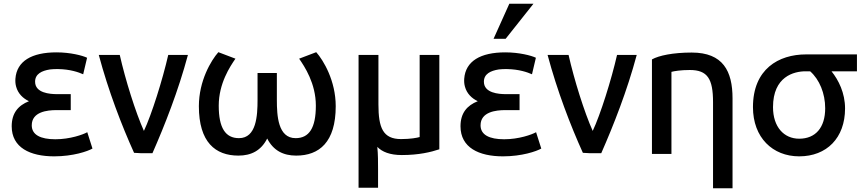

<svg xmlns="http://www.w3.org/2000/svg" viewBox="-20 -821 4644 1034"><path d="M278 -71C357 -71 427 -96 450 -109L478 -21C452 -6 373 21 272 21C142 21 43 -26 43 -141C43 -212 78 -253 136 -276C104 -291 77 -317 67 -354C63 -368 62 -382 63 -397C70 -492 151 -539 284 -539C359 -539 424 -522 449 -510L428 -421C403 -432 358 -448 293 -449C278 -449 263 -449 249 -447C205 -440 169 -423 169 -381C169 -320 248 -314 288 -314H361V-228H284C234 -228 151 -219 151 -146C151 -95 198 -71 278 -71Z M755 -116C796 -202 856 -393 886 -525H992C940 -331 867 -146 801 4H738C733 3 707 3 702 2C635 -146 564 -331 512 -525H625C655 -392 710 -216 755 -116Z M1367 -428H1471V-283C1471 -198 1477 -77 1572 -77C1645 -77 1681 -132 1681 -252C1681 -372 1620 -463 1591 -505L1683 -540C1722 -496 1788 -386 1788 -249C1788 -55 1699 17 1575 17C1506 17 1452 -10 1419 -75C1386 -10 1333 17 1264 17C1140 17 1051 -55 1051 -249C1051 -386 1117 -496 1156 -540L1248 -505C1219 -463 1158 -372 1158 -252C1158 -132 1194 -77 1267 -77C1361 -77 1367 -198 1367 -283Z M2144 14C2080 14 2038 -3 2012 -30C2016 10 2016 52 2016 89V190H1911V-525H2018V-259C2018 -133 2042 -72 2140 -72C2191 -72 2227 -79 2240 -83V-525H2346V-17C2301 -2 2236 14 2144 14Z M2695 -71C2774 -71 2844 -96 2867 -109L2895 -21C2869 -6 2790 21 2689 21C2559 21 2460 -26 2460 -141C2460 -212 2495 -253 2553 -276C2521 -291 2494 -317 2484 -354C2480 -368 2479 -382 2480 -397C2487 -492 2568 -539 2701 -539C2776 -539 2841 -522 2866 -510L2845 -421C2820 -432 2775 -448 2710 -449C2695 -449 2680 -449 2666 -447C2622 -440 2586 -423 2586 -381C2586 -320 2665 -314 2705 -314H2778V-228H2701C2651 -228 2568 -219 2568 -146C2568 -95 2615 -71 2695 -71ZM2703 -612H2638L2723 -801H2853Z M3172 -116C3213 -202 3273 -393 3303 -525H3409C3357 -331 3284 -146 3218 4H3155C3150 3 3124 3 3119 2C3052 -146 2981 -331 2929 -525H3042C3072 -392 3127 -216 3172 -116Z M3491 8V-501C3528 -522 3605 -538 3705 -538C3874 -538 3925 -438 3925 -291V193H3820V-271C3820 -397 3790 -444 3695 -444C3645 -444 3611 -438 3596 -434V8Z M4531 -237C4531 -78 4432 21 4284 21C4141 21 4035 -80 4035 -244C4035 -449 4173 -528 4321 -528H4595V-437H4458C4496 -390 4531 -320 4531 -237ZM4424 -238C4424 -318 4393 -393 4343 -437H4318C4256 -437 4143 -409 4143 -244C4143 -137 4202 -74 4284 -74C4372 -74 4424 -134 4424 -238Z"/></svg>

Font: Repo Medium
Style: Regular
Weight: 500
Designer: Stefan Peev
Foundry: Context Ltd
Version: Version 1.502